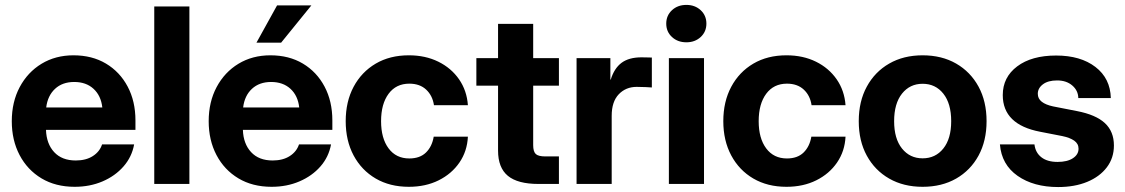

<svg xmlns="http://www.w3.org/2000/svg" viewBox="-20 -754 4612 787"><path d="M286.1 11.7Q208 11.7 150.1 -22.9Q92.3 -57.6 60.3 -118.4Q28.3 -179.2 28.3 -257.3Q28.3 -335.9 60.8 -397Q93.3 -458 150.4 -492.7Q207.5 -527.3 281.2 -527.3Q357.4 -527.3 414.3 -493.4Q471.2 -459.5 503.2 -399.2Q535.2 -338.9 535.2 -260.3V-221.7H168.5Q170.4 -164.6 202.1 -130.4Q233.9 -96.2 290.5 -96.2Q332.5 -96.2 360.6 -114.3Q388.7 -132.3 398.4 -162.1H529.8Q520.5 -110.8 486.3 -71.8Q452.1 -32.7 400.4 -10.5Q348.6 11.7 286.1 11.7ZM169.4 -313.5H399.4Q394 -361.8 363.5 -389.9Q333 -418 284.2 -418Q235.8 -418 205.6 -389.9Q175.3 -361.8 169.4 -313.5Z M756.3 -727.5V0H612.3V-727.5Z M1093.3 11.7Q1015.1 11.7 957.3 -22.9Q899.4 -57.6 867.4 -118.4Q835.4 -179.2 835.4 -257.3Q835.4 -335.9 867.9 -397Q900.4 -458 957.5 -492.7Q1014.6 -527.3 1088.4 -527.3Q1164.6 -527.3 1221.4 -493.4Q1278.3 -459.5 1310.3 -399.2Q1342.3 -338.9 1342.3 -260.3V-221.7H975.6Q977.5 -164.6 1009.3 -130.4Q1041 -96.2 1097.7 -96.2Q1139.6 -96.2 1167.7 -114.3Q1195.8 -132.3 1205.6 -162.1H1336.9Q1327.6 -110.8 1293.5 -71.8Q1259.3 -32.7 1207.5 -10.5Q1155.8 11.7 1093.3 11.7ZM976.6 -313.5H1206.5Q1201.2 -361.8 1170.7 -389.9Q1140.1 -418 1091.3 -418Q1043 -418 1012.7 -389.9Q982.4 -361.8 976.6 -313.5ZM1031.2 -579.1 1115.7 -731.9H1256.3L1132.3 -579.1Z M1655.8 11.7Q1578.1 11.7 1520 -22.2Q1461.9 -56.2 1429.4 -116.9Q1397 -177.7 1397 -257.3Q1397 -337.4 1429.4 -398.2Q1461.9 -459 1520 -493.2Q1578.1 -527.3 1655.8 -527.3Q1723.6 -527.3 1776.6 -501.2Q1829.6 -475.1 1861.6 -429Q1893.6 -382.8 1897.9 -322.8H1758.8Q1752.9 -362.3 1726.8 -386.7Q1700.7 -411.1 1657.7 -411.1Q1603.5 -411.1 1572.8 -369.6Q1542 -328.1 1542 -257.3Q1542 -187 1572.8 -145.8Q1603.5 -104.5 1657.7 -104.5Q1701.2 -104.5 1726.1 -128.9Q1751 -153.3 1757.8 -193.8H1897.9Q1895 -134.3 1863.3 -87.9Q1831.5 -41.5 1778.1 -14.9Q1724.6 11.7 1655.8 11.7Z M2271 -515.6V-402.8H2165.5V-159.2Q2165.5 -132.8 2176 -122.8Q2186.5 -112.8 2215.8 -112.8H2271V0H2187Q2102.1 0 2061.8 -33.2Q2021.5 -66.4 2021.5 -136.7V-402.8H1932.6V-515.6H2021.5V-656.2H2165.5V-515.6Z M2343.3 0V-515.6H2481.9V-427.7H2483.4Q2497.6 -474.1 2527.8 -496.6Q2558.1 -519 2609.4 -519Q2622.1 -519 2632.6 -518.6Q2643.1 -518.1 2651.9 -518.1V-395.5Q2644 -396 2626 -397Q2607.9 -397.9 2589.8 -397.9Q2545.4 -397.9 2516.4 -367.7Q2487.3 -337.4 2487.3 -279.3V0Z M2721.7 0V-515.6H2865.7V0ZM2793.5 -580.6Q2757.8 -580.6 2734.4 -602.3Q2710.9 -624 2710.9 -657.2Q2710.9 -690.4 2734.4 -712.2Q2757.8 -733.9 2793.5 -733.9Q2828.6 -733.9 2852.1 -712.2Q2875.5 -690.4 2875.5 -657.2Q2875.5 -624 2852.1 -602.3Q2828.6 -580.6 2793.5 -580.6Z M3203.6 11.7Q3126 11.7 3067.9 -22.2Q3009.8 -56.2 2977.3 -116.9Q2944.8 -177.7 2944.8 -257.3Q2944.8 -337.4 2977.3 -398.2Q3009.8 -459 3067.9 -493.2Q3126 -527.3 3203.6 -527.3Q3271.5 -527.3 3324.5 -501.2Q3377.4 -475.1 3409.4 -429Q3441.4 -382.8 3445.8 -322.8H3306.6Q3300.8 -362.3 3274.7 -386.7Q3248.5 -411.1 3205.6 -411.1Q3151.4 -411.1 3120.6 -369.6Q3089.8 -328.1 3089.8 -257.3Q3089.8 -187 3120.6 -145.8Q3151.4 -104.5 3205.6 -104.5Q3249 -104.5 3273.9 -128.9Q3298.8 -153.3 3305.7 -193.8H3445.8Q3442.9 -134.3 3411.1 -87.9Q3379.4 -41.5 3325.9 -14.9Q3272.5 11.7 3203.6 11.7Z M3761.7 11.7Q3683.6 11.7 3624.8 -22Q3565.9 -55.7 3533 -116Q3500 -176.3 3500 -257.3Q3500 -338.4 3533 -398.9Q3565.9 -459.5 3624.8 -493.4Q3683.6 -527.3 3761.7 -527.3Q3840.3 -527.3 3899.2 -493.4Q3958 -459.5 3991 -398.9Q4023.9 -338.4 4023.9 -257.3Q4023.9 -176.8 3991 -116.2Q3958 -55.7 3899.2 -22Q3840.3 11.7 3761.7 11.7ZM3761.7 -105Q3814.5 -105 3846.7 -145.3Q3878.9 -185.5 3878.9 -257.3Q3878.9 -329.6 3846.7 -370.1Q3814.5 -410.6 3761.7 -410.6Q3709.5 -410.6 3677.2 -370.1Q3645 -329.6 3645 -257.3Q3645 -185.5 3677.2 -145.3Q3709.5 -105 3761.7 -105Z M4317.4 12.7Q4216.8 12.7 4151.1 -33.2Q4085.4 -79.1 4078.6 -162.1H4220.2Q4224.1 -128.4 4248.5 -109.4Q4272.9 -90.3 4314.9 -90.3Q4355 -90.3 4377.9 -105.5Q4400.9 -120.6 4400.9 -144.5Q4400.9 -165 4383.1 -177.5Q4365.2 -189.9 4334 -196.3L4243.7 -213.9Q4090.3 -243.2 4090.3 -364.3Q4090.3 -437.5 4149.4 -481.9Q4208.5 -526.4 4309.1 -526.4Q4409.2 -526.4 4470.2 -479.5Q4531.2 -432.6 4533.2 -352.1H4399.9Q4399.4 -382.8 4375.2 -403.6Q4351.1 -424.3 4313 -424.3Q4275.9 -424.3 4254.9 -408.4Q4233.9 -392.6 4233.9 -369.6Q4233.9 -349.6 4250.2 -336.9Q4266.6 -324.2 4296.4 -317.9L4394 -298.8Q4472.2 -283.7 4509 -249.3Q4545.9 -214.8 4545.9 -157.7Q4545.9 -106.4 4516.8 -68.1Q4487.8 -29.8 4436.3 -8.5Q4384.8 12.7 4317.4 12.7Z"/></svg>

Font: Inter Display
Style: Bold
Weight: 700
Designer: Rasmus Andersson
Foundry: rsms
Version: Version 4.001;git-9221beed3